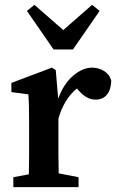

<svg xmlns="http://www.w3.org/2000/svg" viewBox="-20 -772 483 792"><path d="M35 0V-41L99 -53Q100 -91 100 -134.5Q100 -178 100 -210V-263Q100 -304 99.5 -328.5Q99 -353 97 -383L27 -392V-430L194 -493L210 -483L220 -365Q243 -427 282 -460Q321 -493 360 -493Q387 -493 409.5 -479Q432 -465 439 -439Q438 -402 421 -381.5Q404 -361 374 -361Q338 -361 306 -397L297 -407Q244 -363 221 -283V-210Q221 -179 221 -136.5Q221 -94 222 -57L304 -41V0ZM122 -752 241 -648 360 -752 391 -727 281 -568H201L91 -727Z"/></svg>

Font: Source Serif Pro Semibold
Style: Regular
Weight: 600
Designer: Frank Grießhammer
Foundry: Adobe Systems Incorporated
Version: Version 3.000;hotconv 1.0.109;makeotfexe 2.5.65596